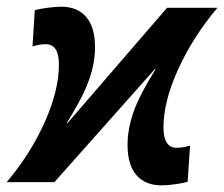

<svg xmlns="http://www.w3.org/2000/svg" viewBox="-38 -552 679 582"><path d="M432.1 -343.3 127 0H-17.6Q54.2 -85 97.4 -181.4Q140.6 -277.8 140.6 -356.4Q140.6 -418 100.6 -418Q81.1 -418 60.5 -411.1L67.4 -521Q79.6 -524.9 105.2 -528.3Q130.9 -531.7 147.5 -531.7Q196.3 -531.7 223.1 -500.7Q250 -469.7 250 -409.2Q250 -374 241.2 -340.3Q232.4 -306.6 216.8 -272.9Q201.2 -239.3 164.6 -179.7L166.5 -178.7L468.3 -528.3H621.1Q546.9 -440.4 502.2 -342.3Q457.5 -244.1 457.5 -165.5Q457.5 -104 497.6 -104Q516.6 -104 538.1 -110.8L530.8 -1Q518.6 2.9 494.4 6.3Q470.2 9.8 451.2 9.8Q402.3 9.8 375.5 -21.2Q348.6 -52.2 348.6 -112.8Q348.6 -160.6 366.7 -212.4Q384.8 -264.2 433.6 -342.3Z"/></svg>

Font: Cousine
Style: Bold Italic
Weight: 700
Italic angle: -12°
Monospace: yes
Designer: Steve Matteson
Foundry: Ascender Corporation
Version: Version 1.20